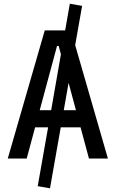

<svg xmlns="http://www.w3.org/2000/svg" viewBox="-20 -858 626 1039"><path d="M250.5 161.1 184.1 149.4 248.5 -215.3 253.4 -242.2 318.8 -616.7 322.8 -638.2 357.9 -837.9 424.3 -826.2 376 -552.2 366.2 -495.1 321.3 -240.2 317.9 -220.7ZM22 0 222.2 -693.4H363.8L564 0H461.4L297.4 -609.4H288.6L124.5 0ZM114.7 -168.9V-261.7H466.3V-168.9Z"/></svg>

Font: Cascadia Mono PL
Style: Regular
Weight: 400
Monospace: yes
Designer: Aaron Bell
Foundry: Saja Typeworks
Version: Version 2102.003